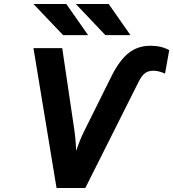

<svg xmlns="http://www.w3.org/2000/svg" viewBox="-20 -941 867 961"><path d="M263 0 147.5 -700H291.5L352.5 -287.5Q355 -272 356.8 -251.8Q358.5 -231.5 359.8 -213.5Q361 -195.5 361 -186Q366 -200.5 376.2 -227.5Q386.5 -254.5 400 -282L539.5 -562.5Q579 -640.5 624.5 -676.2Q670 -712 733 -712Q788 -712 827 -690L806 -572.5Q775 -587 747.5 -587Q722 -587 705.8 -574.8Q689.5 -562.5 674 -532L407 0ZM296 -765 147.5 -921H312L421 -765ZM507.5 -765 359.5 -921H524L633 -765Z"/></svg>

Font: Overpass ExtraBold
Style: Italic
Weight: 800
Italic angle: -10°
Designer: Delve Withrington, Dave Bailey, Thomas Jockin
Foundry: Delve Fonts LLC
Version: Version 4.000